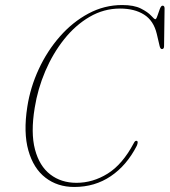

<svg xmlns="http://www.w3.org/2000/svg" viewBox="-20 -732 674 763"><path d="M525 -171.5Q528 -169 527 -163.8Q526 -158.5 523.5 -152.5Q483.5 -74.5 420.2 -31.8Q357 11 275 11Q208.5 11 160.8 -25.8Q113 -62.5 92.8 -133.8Q72.5 -205 88.5 -307.5Q100.5 -385 134 -457.2Q167.5 -529.5 218 -587Q268.5 -644.5 331.5 -678.2Q394.5 -712 465.5 -712Q512.5 -712 540 -698Q567.5 -684 580.5 -669.8Q593.5 -655.5 597 -655.5Q601 -655.5 605.5 -669Q610 -682.5 615 -696Q620 -709.5 626 -709.5Q634 -709.5 634 -698.5L632 -548.5Q632 -537.5 624 -537Q617.5 -536.5 614.5 -548.5L603 -597.5Q590.5 -650 552.5 -674Q514.5 -698 457 -698Q392.5 -698 336 -665Q279.5 -632 234.8 -575.8Q190 -519.5 160 -449.2Q130 -379 118 -304Q101.5 -204.5 119 -138.2Q136.5 -72 179.8 -38.8Q223 -5.5 284 -5.5Q349 -5.5 407.8 -42Q466.5 -78.5 511 -162Q517.5 -176 525 -171.5Z"/></svg>

Font: Fraunces 144pt S050 Thin
Style: Italic
Weight: 100
Italic angle: -16°
Version: Version 1.000; ttfautohint (v1.8.3)